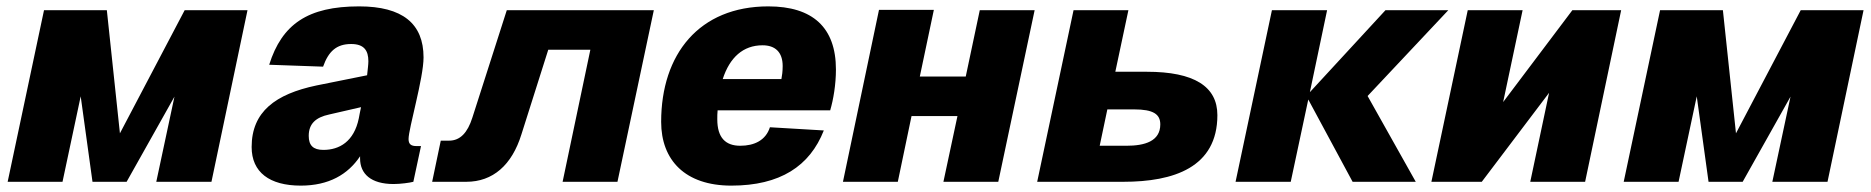

<svg xmlns="http://www.w3.org/2000/svg" viewBox="-20 -570 5867 602"><path d="M4 0H176L233 -268L270 0H377L527 -267L470 0H643L756 -538H559L356 -152L315 -538H118Z M1109 -73C1109 -25 1143 7 1214 7C1236 7 1265 3 1276 0L1300 -112H1286C1270 -112 1261 -117 1261 -134C1261 -167 1308 -325 1308 -390C1308 -496 1242 -550 1106 -550C945 -550 864 -494 824 -367L993 -361C1010 -409 1035 -432 1081 -432C1122 -432 1135 -411 1135 -378C1135 -368 1133 -353 1131 -334L972 -302C844 -275 769 -220 769 -109C769 -30 825 12 923 12C1011 12 1071 -23 1109 -80C1109 -78 1109 -75 1109 -73ZM948 -144C948 -182 970 -202 1012 -211L1112 -234C1109 -221 1107 -209 1105 -199C1090 -126 1044 -100 994 -100C962 -100 948 -114 948 -144Z M1335 0H1442C1525 0 1585 -52 1615 -149L1699 -414H1831L1744 0H1916L2030 -538H1569L1461 -201C1446 -154 1423 -129 1388 -129H1362Z M2273 12C2426 12 2519 -49 2563 -161L2394 -171C2381 -130 2345 -113 2301 -113C2255 -113 2229 -138 2229 -196C2229 -205 2229 -215 2230 -224H2583C2593 -258 2601 -305 2601 -352C2601 -484 2528 -550 2389 -550C2172 -550 2053 -400 2053 -188C2053 -68 2128 12 2273 12ZM2371 -428C2410 -428 2434 -407 2434 -363C2434 -346 2432 -332 2430 -322H2246C2268 -390 2310 -428 2371 -428Z M2623 0H2795L2838 -206H2982L2938 0H3110L3224 -538H3052L3008 -330H2864L2908 -539H2736Z M3232 0H3502C3660 0 3797 -45 3797 -209C3797 -299 3724 -345 3576 -345H3477L3518 -538H3346ZM3428 -113 3452 -227H3536C3596 -227 3618 -212 3618 -180C3618 -127 3569 -113 3512 -113Z M3854 0H4027L4082 -258L4221 0H4419L4268 -269L4521 -538H4324L4087 -281L4141 -538H3968Z M4468 0H4626L4837 -279L4778 0H4950L5063 -538H4910L4693 -250L4754 -538H4582Z M5071 0H5243L5300 -268L5337 0H5444L5594 -267L5537 0H5710L5823 -538H5626L5423 -152L5382 -538H5185Z"/></svg>

Font: Geist ExtraBold
Style: Italic
Weight: 800
Italic angle: -12°
Designer: Basement.studio, Andrés Briganti, Mateo Zaragoza
Foundry: Basement.studio, Vercel, Andrés Briganti, Guido Ferreyra, Mateo Zaragoza
Version: Version 1.500